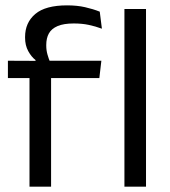

<svg xmlns="http://www.w3.org/2000/svg" viewBox="-20 -696 633 716"><path d="M230 -676Q267.5 -676 297.2 -669.2Q327 -662.5 352 -652.5L360 -589Q335.5 -598 310.8 -603.2Q286 -608.5 255 -608.5Q217.5 -608.5 194.8 -598.8Q172 -589 162.2 -571.2Q152.5 -553.5 152.5 -528.5V-526Q152.5 -508.5 157 -492.8Q161.5 -477 167 -464L112.5 -462V-472Q97 -484 85.2 -505.5Q73.5 -527 73.5 -555.5V-558Q73.5 -611.5 111.5 -643.8Q149.5 -676 230 -676ZM170.5 0H90V-444.5H170.5ZM350.5 -405H9.5V-469.5L121 -469L154 -469.5H358ZM524.5 0H444V-662.5H524.5Z"/></svg>

Font: Anek Malayalam
Style: Regular
Weight: 400
Version: Version 1.003